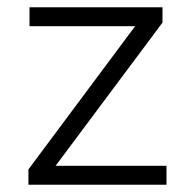

<svg xmlns="http://www.w3.org/2000/svg" viewBox="-20 -507 513 527"><path d="M58 0V-42L365 -454L367 -435H61V-487H426V-445L117 -31L116 -52H437V0Z"/></svg>

Font: Nunito Sans 11pt Light
Style: Regular
Weight: 300
Version: Version 3.101;gftools[0.9.27]